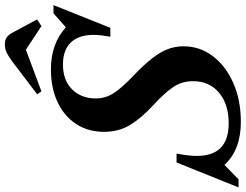

<svg xmlns="http://www.w3.org/2000/svg" viewBox="-176 -872 1011 790"><g transform="rotate(-90 329.0 -476.5)"><path d="M223.5 9.5Q107.5 9.5 46 -58L-13.5 0H-46.5L56 -255H92.5Q83 -206.5 83 -171.5Q83 -40.5 217 -40.5Q295.5 -40.5 343 -80.2Q390.5 -120 390.5 -187.5Q390.5 -232.5 366.8 -268Q343 -303.5 292.5 -350Q238 -400.5 210 -446.8Q182 -493 182 -553.5Q182 -618.5 214 -667.8Q246 -717 304 -744.5Q362 -772 439.5 -772Q544.5 -772 612 -710.5L670 -761.5H703.5L610 -527.5H573.5Q576.5 -544.5 578.8 -562.5Q581 -580.5 581 -595.5Q581 -657.5 549.8 -690Q518.5 -722.5 459 -722.5Q394.5 -722.5 357 -685Q319.5 -647.5 319.5 -587Q319.5 -547.5 341 -514Q362.5 -480.5 413 -432.5Q458 -389.5 484.5 -355.5Q511 -321.5 522.5 -290.8Q534 -260 534 -226.5Q534 -159 493.5 -105.8Q453 -52.5 382.8 -21.5Q312.5 9.5 223.5 9.5ZM348.5 -811 336.5 -828.5 469.5 -929.5Q493 -947 508.5 -954.2Q524 -961.5 541.5 -961.5Q559.5 -961.5 570.2 -954.2Q581 -947 590.5 -929.5L644.5 -829L617 -811L520 -875Z"/></g></svg>

Font: Libre Caslon Text SemiBold Italic
Style: Regular
Weight: 600
Italic angle: -22.583°
Designer: Pablo Impallari, Rodrigo Fuenzalida, Katja Schimmel
Foundry: Pablo Impallari, Rodrigo Fuenzalida
Version: Version 2.000